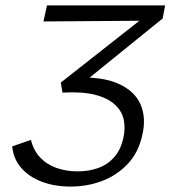

<svg xmlns="http://www.w3.org/2000/svg" viewBox="-20 -678 628 707"><path d="M240 9Q181 9 133.5 -9Q86 -27 57.5 -60.5Q29 -94 25 -139L94 -163Q103 -125 127 -99Q151 -73 187 -60Q223 -47 266 -47Q306 -47 340.5 -59Q375 -71 399.5 -98Q424 -125 434 -169Q442 -204 436 -235.5Q430 -267 404.5 -291.5Q379 -316 332 -328.5Q285 -341 210 -337L204 -374L537 -636L555 -602L140 -599L153 -658H588L579 -610L259 -351L251 -392Q355 -397 415.5 -370Q476 -343 497.5 -293.5Q519 -244 504 -181Q490 -116 450 -74Q410 -32 355.5 -11.5Q301 9 240 9Z"/></svg>

Font: Ysabeau Office
Style: Italic
Weight: 400
Italic angle: -12°
Designer: Christian Thalmann (Catharsis Fonts)
Version: Version 2.001;gftools[0.9.30]; featfreeze: tnum,lnum,ss02